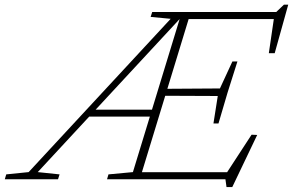

<svg xmlns="http://www.w3.org/2000/svg" viewBox="-93 -748 1222 801"><path d="M64.5 -30 155.5 -20.5 149 0H-73L-67 -20.5L26.5 -30L619 -669.5L535.5 -677.5L542 -698H703L490 0H353.5L359.5 -20.5L461.5 -30L661 -683.5L667 -680ZM852 32.5 847.5 0H456L465.5 -29.5H885L847 -18L956.5 -186L980 -185L876 32.5ZM272.5 -261.5 282 -290.5H556L547 -261.5ZM797.5 -233 815.5 -347.5 588 -348.5 597.5 -377.5 824.5 -379 876.5 -491.5H897.5L856.5 -362L818.5 -233ZM1028.5 -526 1052.5 -690 1067.5 -668.5H668.5L678.5 -698H1059.5L1091.5 -728.5H1109.5L1053 -526Z"/></svg>

Font: Newsreader 9pt ExtraLight
Style: Italic
Weight: 250
Italic angle: -17°
Designer: Hugues Gentile
Foundry: Production Type
Version: Version 1.003